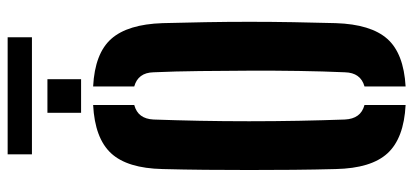

<svg xmlns="http://www.w3.org/2000/svg" viewBox="-309 -763 1080 502"><g transform="rotate(-90 231.0 -512.0)"><path d="M207.5 8.5Q120.5 4 81.2 -38.8Q42 -81.5 40 -174Q38.5 -228.5 38 -285.5Q37.5 -342.5 37.5 -400.2Q37.5 -458 38 -515Q38.5 -572 40 -627Q42 -719 81.2 -761.5Q120.5 -804 207.5 -808.5V-701Q189 -696 179.8 -683.5Q170.5 -671 169.5 -650.5Q167.5 -594 166.2 -530.5Q165 -467 165 -400.8Q165 -334.5 166.2 -270.8Q167.5 -207 169.5 -150.5Q170.5 -129.5 179.8 -116.8Q189 -104 207.5 -99ZM256 8.5V-99Q274 -104 283.2 -116.8Q292.5 -129.5 293 -150.5Q295.5 -207 296.5 -270.8Q297.5 -334.5 297.2 -400.8Q297 -467 296.2 -530.5Q295.5 -594 293 -650.5Q292.5 -671 283.2 -683.5Q274 -696 256 -701V-808.5Q342.5 -804 380.5 -761Q418.5 -718 421.5 -627Q423 -571.5 424 -514.5Q425 -457.5 425 -399.8Q425 -342 424 -285.2Q423 -228.5 421.5 -174Q418.5 -82.5 380.5 -39.5Q342.5 3.5 256 8.5ZM187 -840V-928H275V-840ZM78.5 -1032H384.5V-968.5H78.5Z"/></g></svg>

Font: Big Shoulders Stencil Display Thin ExtraBold
Style: Regular
Weight: 800
Version: Version 2.001